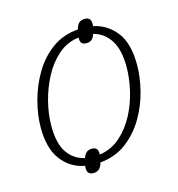

<svg xmlns="http://www.w3.org/2000/svg" viewBox="-96 -664 734 792"><g transform="rotate(-15 271.0 -268.0)"><path d="M207 44Q193 44 186 36Q179 28 181 6Q120 -5 82.5 -54.5Q45 -104 45 -193Q45 -246 60.5 -305Q76 -364 107 -417Q138 -470 185.5 -505Q233 -540 298 -545Q303 -565 312.5 -572.5Q322 -580 336 -580Q350 -580 357 -572Q364 -564 362 -542Q420 -530 458 -482Q496 -434 496 -341Q496 -290 481.5 -231.5Q467 -173 436 -120.5Q405 -68 358 -32.5Q311 3 246 9Q240 29 230.5 36.5Q221 44 207 44ZM252 -23Q303 -31 340.5 -64Q378 -97 403 -144.5Q428 -192 440 -245Q452 -298 452 -345Q452 -417 426 -458Q400 -499 354 -511Q348 -493 339 -487Q330 -481 317 -481Q304 -481 297.5 -488Q291 -495 292 -512Q242 -506 204.5 -473.5Q167 -441 141.5 -393Q116 -345 102.5 -291.5Q89 -238 89 -189Q89 -113 116 -74Q143 -35 189 -25Q195 -42 204 -48.5Q213 -55 225 -55Q239 -55 245.5 -48.5Q252 -42 252 -23Z"/></g></svg>

Font: Noto Serif ExtraLight
Style: Italic
Weight: 200
Italic angle: -12°
Designer: Monotype Design Team
Foundry: Monotype Imaging Inc.
Version: Version 2.014; ttfautohint (v1.8.4.7-5d5b)